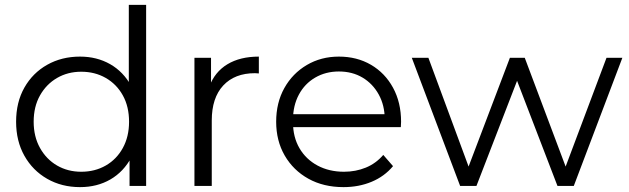

<svg xmlns="http://www.w3.org/2000/svg" viewBox="-20 -762 2579 787"><path d="M308 5Q233 5 173.5 -29Q114 -63 80 -123.5Q46 -184 46 -263Q46 -343 80 -403Q114 -463 173.5 -496.5Q233 -530 308 -530Q377 -530 431.5 -499Q486 -468 518.5 -408.5Q551 -349 551 -263Q551 -178 519 -118Q487 -58 432.5 -26.5Q378 5 308 5ZM313 -58Q369 -58 413.5 -83.5Q458 -109 483.5 -155.5Q509 -202 509 -263Q509 -325 483.5 -371Q458 -417 413.5 -442.5Q369 -468 313 -468Q258 -468 214 -442.5Q170 -417 144 -371Q118 -325 118 -263Q118 -202 144 -155.5Q170 -109 214 -83.5Q258 -58 313 -58ZM511 0V-158L518 -264L508 -370V-742H579V0Z M777 0V-525H845V-382L838 -407Q860 -467 912 -498.5Q964 -530 1041 -530V-461Q1037 -461 1033 -461.5Q1029 -462 1025 -462Q942 -462 895 -411.5Q848 -361 848 -268V0Z M1388 5Q1306 5 1244 -29.5Q1182 -64 1147 -124.5Q1112 -185 1112 -263Q1112 -341 1145.5 -401Q1179 -461 1237.5 -495.5Q1296 -530 1369 -530Q1443 -530 1500.5 -496.5Q1558 -463 1591 -402.5Q1624 -342 1624 -263Q1624 -258 1623.5 -252.5Q1623 -247 1623 -241H1166V-294H1585L1557 -273Q1557 -330 1532.5 -374.5Q1508 -419 1466 -444Q1424 -469 1369 -469Q1315 -469 1272 -444Q1229 -419 1205 -374Q1181 -329 1181 -271V-260Q1181 -200 1207.5 -154.5Q1234 -109 1281.5 -83.5Q1329 -58 1390 -58Q1438 -58 1479.5 -75Q1521 -92 1551 -127L1591 -81Q1556 -39 1503.5 -17Q1451 5 1388 5Z M1866 0 1668 -525H1736L1916 -38H1885L2070 -525H2131L2314 -38H2283L2466 -525H2531L2332 0H2265L2089 -458H2110L1933 0Z"/></svg>

Font: Montserrat Thin
Style: Regular
Weight: 400
Version: Version 9.000